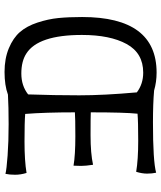

<svg xmlns="http://www.w3.org/2000/svg" viewBox="48 -743 710 846"><g transform="rotate(90 403.0 -320.0)"><path d="M482 -76Q517 -73 603 -73Q689 -73 742 -82Q750 -56 750 -31.5Q750 -7 746 11Q727 6 665.5 1.5Q604 -3 527 -3Q450 -3 397 0Q356 15 297 15Q238 15 192.5 -4Q147 -23 121 -53Q95 -83 79.5 -130Q64 -177 59.5 -222Q55 -267 55 -327Q55 -655 300 -655Q341 -655 379 -644Q436 -639 519 -639Q691 -639 741 -653Q745 -635 745 -613Q745 -591 737 -565Q684 -574 600 -574Q516 -574 481 -571Q475 -514 475 -365Q496 -364 576 -364Q656 -364 706 -375Q711 -343 711 -322.5Q711 -302 710 -289Q663 -297 580.5 -297Q498 -297 475 -295Q475 -164 482 -76ZM216 -81Q250 -59 304 -59Q358 -59 396 -89Q400 -205 400 -314Q400 -423 387 -568Q350 -596 300 -596Q214 -596 174 -523Q134 -450 134 -326Q134 -133 216 -81Z"/></g></svg>

Font: Port Lligat Sans
Style: Regular
Weight: 400
Designer: Dario Muhafara, Eduardo Rodriguez Tunni
Foundry: Tipo
Version: Version 1.002